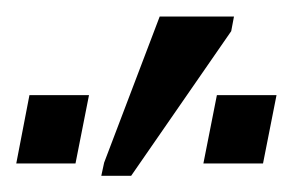

<svg xmlns="http://www.w3.org/2000/svg" viewBox="-22 -802 375 236"><path d="M102.5 -585.9 106 -602.1 174.3 -781.7H265.6L262.2 -763.7L139.2 -585.9ZM-2 -601.1 14.2 -685.1H87.4L70.8 -601.1ZM228 -601.1 244.6 -685.1H317.9L301.3 -601.1Z"/></svg>

Font: Liberation Sans
Style: Italic
Weight: 400
Italic angle: -12°
Designer: Steve Matteson
Foundry: Ascender Corporation
Version: Version 2.1.5